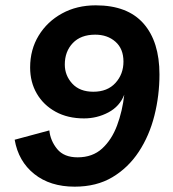

<svg xmlns="http://www.w3.org/2000/svg" viewBox="-20 -690 648 720"><path d="M260 10Q168 10 108.5 -37.5Q49 -85 35 -166L165 -201Q169 -162 194.5 -131Q220 -100 271 -100Q327 -100 363 -133Q399 -166 419 -219.5Q439 -273 446 -335Q429 -291 386.5 -268.5Q344 -246 295 -246Q234 -246 188.5 -271Q143 -296 118 -339Q93 -382 93 -437Q93 -504 125 -556.5Q157 -609 212.5 -639.5Q268 -670 339 -670Q458 -670 518 -602Q578 -534 578 -411Q578 -332 559 -256.5Q540 -181 500.5 -121Q461 -61 401.5 -25.5Q342 10 260 10ZM330 -346Q383 -346 413 -379Q443 -412 443 -459Q443 -507 413 -533.5Q383 -560 337 -560Q283 -560 253 -528.5Q223 -497 223 -448Q223 -407 251 -376.5Q279 -346 330 -346Z"/></svg>

Font: Work Sans SemiBold
Style: Italic
Weight: 600
Italic angle: -13°
Designer: Wei Huang
Foundry: Wei Huang
Version: Version 2.012; ttfautohint (v1.8.3)